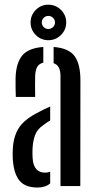

<svg xmlns="http://www.w3.org/2000/svg" viewBox="-20 -812 420 838"><path d="M49 -389Q48.5 -404.5 48 -429.5Q47.5 -454.5 48 -473.5Q50.5 -538.5 77.8 -570.5Q105 -602.5 169 -607V-538.5Q152 -534.5 143.5 -521.8Q135 -509 133.5 -482.5Q133 -466.5 133 -437.8Q133 -409 133.5 -389ZM244 0V-480Q244 -527 214 -536V-607Q280 -602 305.5 -567.2Q331 -532.5 331 -461L330.5 0ZM36 -114Q35.5 -125.5 35.2 -138.5Q35 -151.5 36 -163.5Q39 -218.5 63.5 -255.5Q88 -292.5 150.5 -323.5Q162 -330 174.2 -335.8Q186.5 -341.5 199 -347V-286Q192.5 -282.5 185.2 -277.8Q178 -273 170.5 -267Q142 -248 132.8 -221.5Q123.5 -195 122 -163.5Q121 -143 122.5 -120Q127 -58.5 177 -58.5Q189 -58.5 199 -62.5V-11.5Q178.5 6.5 144 6.5Q91 6.5 66 -22.5Q41 -51.5 36 -114ZM191 -636.5Q159 -636.5 136.2 -659.2Q113.5 -682 113.5 -714Q113.5 -746 136.2 -768.8Q159 -791.5 191 -791.5Q223 -791.5 246 -768.8Q269 -746 269 -714Q269 -682 246 -659.2Q223 -636.5 191 -636.5ZM191 -685.5Q203 -685.5 211.5 -693.8Q220 -702 220 -714Q220 -726 211.5 -734.2Q203 -742.5 191 -742.5Q179 -742.5 170.8 -734.2Q162.5 -726 162.5 -714Q162.5 -702 170.8 -693.8Q179 -685.5 191 -685.5Z"/></svg>

Font: Big Shoulders Stencil Display SemiBold
Style: Regular
Weight: 600
Designer: Patric King
Foundry: XO Type Co
Version: Version 1.000